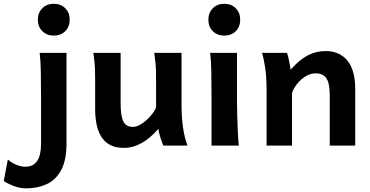

<svg xmlns="http://www.w3.org/2000/svg" viewBox="-113 -782 1988 1031"><path d="M244.1 -498V-12.2Q244.1 78.6 215.3 131.6Q186.5 184.6 137.5 207Q88.4 229.5 27.3 229.5Q-6.8 229.5 -42 215.6Q-77.1 201.7 -92.8 189.9L-70.8 74.2Q-54.7 89.8 -28.1 101.6Q-1.5 113.3 23.4 113.3Q107.4 113.3 107.4 -9.8V-258.8Q107.4 -330.1 106.2 -394.8Q105 -459.5 100.1 -498ZM90.3 -676.3Q90.3 -713.9 114.5 -737.8Q138.7 -761.7 175.8 -761.7Q213.4 -761.7 237.3 -737.8Q261.2 -713.9 261.2 -676.3Q261.2 -638.2 237.3 -614.5Q213.4 -590.8 175.8 -590.8Q138.7 -590.8 114.5 -614.5Q90.3 -638.2 90.3 -676.3Z M893.6 0H764.2Q757.3 -15.6 749.3 -40.3Q741.2 -64.9 737.3 -90.3Q694.3 -40 647.7 -13.9Q601.1 12.2 550.8 12.2Q397.9 12.2 397.9 -197.8Q397.9 -201.2 397.9 -222.2Q397.9 -243.2 397.9 -269.8Q397.9 -296.4 397.9 -317.4Q397.9 -338.4 397.9 -341.8Q397.9 -388.2 396.5 -421.1Q395 -454.1 388.2 -498H534.7V-227.1Q534.7 -160.6 549.1 -130.6Q563.5 -100.6 600.6 -100.6Q623 -100.6 647.9 -117.2Q672.9 -133.8 694.1 -157.7Q715.3 -181.6 725.1 -204.1V-341.8Q725.1 -374 724.6 -397.9Q724.1 -421.9 721.9 -445.1Q719.7 -468.3 715.3 -498H861.8V-219.7Q861.8 -148.9 870.1 -95Q878.4 -41 893.6 0Z M1015.6 -498H1159.7Q1159.7 -461.4 1159.7 -419.9Q1159.7 -378.4 1159.7 -339.6Q1159.7 -300.8 1159.7 -272Q1159.7 -243.2 1159.7 -231.9Q1159.7 -200.7 1160.9 -156Q1162.1 -111.3 1164.3 -68.8Q1166.5 -26.4 1169.4 0H1022.9Q1022.9 -35.2 1022.9 -82.5Q1022.9 -129.9 1022.9 -177Q1022.9 -224.1 1022.9 -258.8Q1022.9 -330.1 1021.7 -394.8Q1020.5 -459.5 1015.6 -498ZM1005.9 -676.3Q1005.9 -713.9 1030 -737.8Q1054.2 -761.7 1091.3 -761.7Q1128.9 -761.7 1152.8 -737.8Q1176.8 -713.9 1176.8 -676.3Q1176.8 -638.2 1152.8 -614.5Q1128.9 -590.8 1091.3 -590.8Q1054.2 -590.8 1030 -614.5Q1005.9 -638.2 1005.9 -676.3Z M1794.4 0H1657.7Q1657.7 0 1657.7 -21Q1657.7 -42 1657.7 -75.2Q1657.7 -108.4 1657.7 -145.5Q1657.7 -182.6 1657.7 -215.6Q1657.7 -248.5 1657.7 -268.6Q1657.7 -335.9 1639.4 -362.1Q1621.1 -388.2 1582 -388.2Q1554.2 -388.2 1528.3 -372.3Q1502.4 -356.4 1483.2 -332.5Q1463.9 -308.6 1455.1 -283.2V0H1318.4Q1318.4 0 1318.4 -21.7Q1318.4 -43.5 1318.4 -78.1Q1318.4 -112.8 1318.4 -153.6Q1318.4 -194.3 1318.4 -233.2Q1318.4 -272 1318.4 -300.3Q1318.4 -372.1 1310.3 -422.4Q1302.2 -472.7 1293.9 -498H1428.2Q1432.1 -488.3 1435.8 -471.2Q1439.5 -454.1 1442.9 -436.5Q1446.3 -418.9 1447.8 -407.7Q1494.1 -460.9 1539.1 -484.4Q1584 -507.8 1635.7 -507.8Q1710 -507.8 1752.2 -456.8Q1794.4 -405.8 1794.4 -305.2Q1794.4 -280.8 1794.4 -242.9Q1794.4 -205.1 1794.4 -163.1Q1794.4 -121.1 1794.4 -84Q1794.4 -46.9 1794.4 -23.4Q1794.4 0 1794.4 0Z"/></svg>

Font: Andika
Style: Bold
Weight: 700
Designer: Victor Gaultney, Annie Olsen, Julie Remington, Don Collingsworth, Eric Hays, Becca Hirsbrunner
Foundry: SIL International
Version: Version 6.101